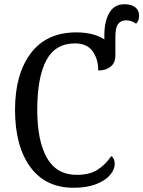

<svg xmlns="http://www.w3.org/2000/svg" viewBox="-20 -877 677 907"><path d="M51 -358Q51 -527 125.5 -625.5Q200 -724 340 -724Q422 -724 473 -691V-712Q473 -776 496.5 -816.5Q520 -857 568 -857Q600 -857 618.5 -843Q637 -829 637 -802Q637 -779 623 -765Q601 -781 576 -781Q551 -781 538 -763.5Q525 -746 525 -703V-614Q525 -580 502.5 -562Q480 -544 444 -544Q444 -598 417.5 -635Q391 -672 334 -672Q241 -672 198.5 -591.5Q156 -511 156 -358Q156 -212 201.5 -131.5Q247 -51 343 -51Q403 -51 440.5 -75Q478 -99 506 -140Q522 -128 522 -103Q522 -77 500.5 -51Q479 -25 435 -7.5Q391 10 328 10Q194 10 122.5 -89Q51 -188 51 -358Z"/></svg>

Font: Noto Serif Narrow
Style: Regular
Weight: 400
Width: 4
Designer: Monotype Design Team
Foundry: Monotype Imaging Inc.
Version: Version 1.001